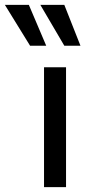

<svg xmlns="http://www.w3.org/2000/svg" viewBox="-119 -765 351 785"><path d="M61 -490H151V0H61ZM4 -578 -99 -745H-1L70 -578ZM144 -578 46 -745H144L210 -578Z"/></svg>

Font: Cabin
Style: Regular
Weight: 400
Designer: Pablo Impallari
Foundry: Pablo Impallari. http://www.impallari.com Igino Marini. http://www.ikern.com
Version: Version 2.200